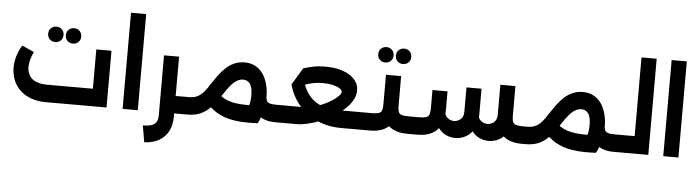

<svg xmlns="http://www.w3.org/2000/svg" viewBox="-59 -1131 6139 1689"><g transform="rotate(5 3010.5 -286.5)"><path d="M362 0Q282 0 223 -23Q164 -46 125.5 -85Q87 -124 68.5 -174Q50 -224 50 -279Q50 -330 65 -381Q80 -432 110 -478L216 -430Q198 -393 189 -360Q180 -327 180 -297Q180 -252 200 -219.5Q220 -187 260 -170.5Q300 -154 360 -154H761V-501H895V0ZM551 -534Q522 -534 502.5 -553Q483 -572 483 -602Q483 -632 502.5 -651Q522 -670 551 -670Q580 -670 599.5 -651Q619 -632 619 -602Q619 -572 599.5 -553Q580 -534 551 -534ZM395 -534Q366 -534 346.5 -553Q327 -572 327 -602Q327 -632 346.5 -651Q366 -670 395 -670Q424 -670 443.5 -651Q463 -632 463 -602Q463 -572 443.5 -553Q424 -534 395 -534Z M1037 0V-849H1171V0Z M1459 0V-154H1610V0ZM1227 129Q1277 129 1305.5 118.5Q1334 108 1346.5 86Q1359 64 1359 30V-501H1492V30Q1492 105 1463 159Q1434 213 1380.5 243Q1327 273 1252 276ZM1610 0V-154Q1620 -154 1625 -133Q1630 -112 1630 -78Q1630 -43 1625 -21.5Q1620 0 1610 0Z M2383 0Q2312 0 2263 -27Q2214 -54 2188.5 -107Q2163 -160 2163 -237V-258L2282 -253L2287 -229Q2288 -199 2295.5 -182.5Q2303 -166 2324 -160Q2345 -154 2383 -154H2421V0ZM1610 0Q1600 0 1595 -21.5Q1590 -43 1590 -78Q1590 -113 1595 -133.5Q1600 -154 1610 -154ZM1610 0V-154Q1654 -154 1684.5 -169.5Q1715 -185 1740 -214.5Q1765 -244 1790 -285Q1815 -323 1842.5 -361Q1870 -399 1903.5 -431Q1937 -463 1978.5 -482Q2020 -501 2072 -501Q2127 -501 2168 -478Q2209 -455 2235.5 -415.5Q2262 -376 2275.5 -324.5Q2289 -273 2289 -216Q2289 -162 2275 -97.5Q2261 -33 2232 22L2108 -39Q2131 -79 2143 -124.5Q2155 -170 2155 -216Q2155 -285 2133.5 -317Q2112 -349 2071 -349Q2045 -349 2019 -334.5Q1993 -320 1964.5 -287.5Q1936 -255 1901 -200Q1857 -131 1815 -87Q1773 -43 1724.5 -21.5Q1676 0 1610 0ZM2225 -132 2232 22Q2136 27 2066 20.5Q1996 14 1943 -4Q1890 -22 1849.5 -50.5Q1809 -79 1773 -115L1864 -212Q1899 -176 1947 -156.5Q1995 -137 2063 -132Q2131 -127 2225 -132ZM2421 0V-154Q2431 -154 2436 -133Q2441 -112 2441 -78Q2441 -43 2436 -21.5Q2431 0 2421 0Z M2421 0V-154H2627Q2664 -154 2707 -165.5Q2750 -177 2792 -195.5Q2834 -214 2868.5 -236.5Q2903 -259 2923.5 -280Q2944 -301 2944 -317Q2944 -333 2922.5 -347Q2901 -361 2862 -370.5Q2823 -380 2772 -380Q2730 -380 2692 -373Q2654 -366 2613 -351L2577 -309L2498 -344L2589 -494Q2630 -507 2677 -516.5Q2724 -526 2781 -526Q2870 -526 2936.5 -503Q3003 -480 3040.5 -438.5Q3078 -397 3078 -341Q3078 -295 3053 -252Q3028 -209 2985.5 -171Q2943 -133 2890 -101.5Q2837 -70 2780.5 -47.5Q2724 -25 2670.5 -12.5Q2617 0 2574 0ZM2968 0Q2849 0 2753.5 -43Q2658 -86 2592 -163.5Q2526 -241 2498 -344L2604 -403Q2617 -328 2658.5 -271.5Q2700 -215 2765 -184.5Q2830 -154 2909 -154H3169V0ZM3169 0V-154Q3179 -154 3184 -133Q3189 -112 3189 -78Q3189 -43 3184 -21.5Q3179 0 3169 0ZM2421 0Q2411 0 2406 -21.5Q2401 -43 2401 -78Q2401 -113 2406 -133.5Q2411 -154 2421 -154Z M3169 0V-154H3222Q3263 -154 3284 -160.5Q3305 -167 3312 -185.5Q3319 -204 3319 -237V-501H3453V-237Q3453 -160 3427 -107.5Q3401 -55 3350 -27.5Q3299 0 3222 0ZM3550 0Q3473 0 3422 -27Q3371 -54 3345 -107Q3319 -160 3319 -237H3453Q3453 -204 3460 -185.5Q3467 -167 3488 -160.5Q3509 -154 3550 -154H3588V0ZM3588 0V-154Q3598 -154 3603 -133Q3608 -112 3608 -78Q3608 -43 3603 -21.5Q3598 0 3588 0ZM3169 0Q3159 0 3154 -21.5Q3149 -43 3149 -78Q3149 -113 3154 -133.5Q3159 -154 3169 -154ZM3459 -608Q3430 -608 3410.5 -627Q3391 -646 3391 -676Q3391 -706 3410.5 -725Q3430 -744 3459 -744Q3488 -744 3507.5 -725Q3527 -706 3527 -676Q3527 -646 3507.5 -627Q3488 -608 3459 -608ZM3303 -608Q3274 -608 3254.5 -627Q3235 -646 3235 -676Q3235 -706 3254.5 -725Q3274 -744 3303 -744Q3332 -744 3351.5 -725Q3371 -706 3371 -676Q3371 -646 3351.5 -627Q3332 -608 3303 -608Z M4559 0Q4483 0 4432 -27Q4381 -54 4355 -107Q4329 -160 4329 -237H4462Q4462 -204 4469.5 -185.5Q4477 -167 4498 -160.5Q4519 -154 4559 -154H4597V0ZM3588 0Q3578 0 3573 -21.5Q3568 -43 3568 -78Q3568 -113 3573 -133.5Q3578 -154 3588 -154ZM4269 0Q4227 0 4188 -17.5Q4149 -35 4120.5 -73Q4092 -111 4082 -169L4162 -215Q4168 -182 4192.5 -165Q4217 -148 4245 -148Q4277 -148 4303 -170Q4329 -192 4329 -237V-501H4462V-221Q4462 -146 4434 -97Q4406 -48 4362 -24Q4318 0 4269 0ZM3588 0V-154H3641Q3682 -154 3702.5 -160.5Q3723 -167 3730.5 -185.5Q3738 -204 3738 -237V-403H3871V-237Q3871 -160 3845 -107Q3819 -54 3768 -27Q3717 0 3641 0ZM3974 0Q3932 0 3893 -17.5Q3854 -35 3825.5 -73Q3797 -111 3787 -169L3867 -215Q3873 -182 3897.5 -165Q3922 -148 3950 -148Q3982 -148 4008 -170Q4034 -192 4034 -237V-452H4167V-221Q4167 -146 4139 -97Q4111 -48 4067 -24Q4023 0 3974 0ZM4597 0V-154Q4607 -154 4612 -133Q4617 -112 4617 -78Q4617 -43 4612 -21.5Q4607 0 4597 0Z M5370 0Q5299 0 5250 -27Q5201 -54 5175.5 -107Q5150 -160 5150 -237V-258L5269 -253L5274 -229Q5275 -199 5282.5 -182.5Q5290 -166 5311 -160Q5332 -154 5370 -154H5408V0ZM4597 0Q4587 0 4582 -21.5Q4577 -43 4577 -78Q4577 -113 4582 -133.5Q4587 -154 4597 -154ZM4597 0V-154Q4641 -154 4671.5 -169.5Q4702 -185 4727 -214.5Q4752 -244 4777 -285Q4802 -323 4829.5 -361Q4857 -399 4890.5 -431Q4924 -463 4965.5 -482Q5007 -501 5059 -501Q5114 -501 5155 -478Q5196 -455 5222.5 -415.5Q5249 -376 5262.5 -324.5Q5276 -273 5276 -216Q5276 -162 5262 -97.5Q5248 -33 5219 22L5095 -39Q5118 -79 5130 -124.5Q5142 -170 5142 -216Q5142 -285 5120.5 -317Q5099 -349 5058 -349Q5032 -349 5006 -334.5Q4980 -320 4951.5 -287.5Q4923 -255 4888 -200Q4844 -131 4802 -87Q4760 -43 4711.5 -21.5Q4663 0 4597 0ZM5212 -132 5219 22Q5123 27 5053 20.5Q4983 14 4930 -4Q4877 -22 4836.5 -50.5Q4796 -79 4760 -115L4851 -212Q4886 -176 4934 -156.5Q4982 -137 5050 -132Q5118 -127 5212 -132ZM5408 0V-154Q5418 -154 5423 -133Q5428 -112 5428 -78Q5428 -43 5423 -21.5Q5418 0 5408 0Z M5408 0V-154H5545V-849H5679V0ZM5408 0Q5398 0 5393 -21Q5388 -42 5388 -78Q5388 -113 5393 -133.5Q5398 -154 5408 -154Z M5811 0V-849H5945V0Z"/></g></svg>

Font: Alexandria SemiBold
Style: Regular
Weight: 600
Designer: Mohamed Gaber
Foundry: Kief Type Foundry
Version: Version 5.100